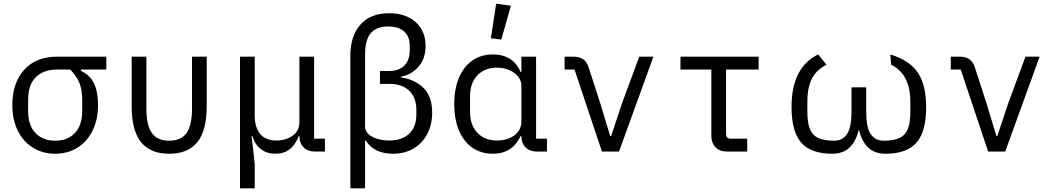

<svg xmlns="http://www.w3.org/2000/svg" viewBox="-20 -824 5740 1044"><path d="M420 -446V-439Q469 -416 491 -371Q513 -326 513 -252Q513 -174 483.5 -114Q454 -54 401 -21Q348 12 280 12Q212 12 159 -21Q106 -54 76.5 -114Q47 -174 47 -252Q47 -373 111.5 -444.5Q176 -516 292 -516H558V-446ZM292 -446Q217 -446 175 -404.5Q133 -363 133 -283V-221Q133 -142 173 -100.5Q213 -59 280 -59Q347 -59 387 -100.5Q427 -142 427 -221V-283Q427 -336 411.5 -373.5Q396 -411 362 -446Z M776 -234Q776 -143 805.5 -101Q835 -59 900 -59Q965 -59 994.5 -101Q1024 -143 1024 -234V-516H1104V-246Q1104 -114 1053 -51Q1002 12 900 12Q798 12 747 -51Q696 -114 696 -246V-516H776Z M1285 200V-516H1365V-199Q1365 -130 1395 -95Q1425 -60 1483 -60Q1534 -60 1571 -86Q1608 -112 1608 -160V-516H1688V-70H1747V0H1693Q1653 0 1630.5 -23Q1608 -46 1608 -84H1604Q1568 12 1478 12Q1431 12 1398.5 -13Q1366 -38 1352 -84H1348L1365 65V200Z M1885 -521Q1885 -628 1939.5 -690Q1994 -752 2096 -752Q2186 -752 2240 -704Q2294 -656 2294 -574Q2294 -503 2254 -459.5Q2214 -416 2160 -407V-403Q2231 -394 2280.5 -348Q2330 -302 2330 -211Q2330 -148 2304 -97Q2278 -46 2229.5 -17Q2181 12 2116 12Q2066 12 2028.5 -6Q1991 -24 1969 -60H1965V200H1885ZM2046 -438H2093Q2151 -438 2179.5 -468Q2208 -498 2208 -551V-575Q2208 -624 2178.5 -652Q2149 -680 2091 -680Q2027 -680 1996 -643.5Q1965 -607 1965 -527V-137Q1965 -102 2003 -81Q2041 -60 2096 -60Q2166 -60 2205 -97Q2244 -134 2244 -202V-226Q2244 -294 2205 -331Q2166 -368 2098 -368H2046Z M2954 0H2900Q2860 0 2837.5 -23Q2815 -46 2815 -84H2811Q2788 -36 2750.5 -12Q2713 12 2660 12Q2596 12 2548.5 -21Q2501 -54 2475.5 -115Q2450 -176 2450 -258Q2450 -340 2475.5 -401Q2501 -462 2548.5 -495Q2596 -528 2660 -528Q2714 -528 2752.5 -504Q2791 -480 2811 -432H2815V-516H2895V-70H2954ZM2815 -165V-357Q2815 -399 2776 -427.5Q2737 -456 2682 -456Q2615 -456 2575.5 -414Q2536 -372 2536 -302V-214Q2536 -144 2575.5 -102Q2615 -60 2682 -60Q2739 -60 2777 -88Q2815 -116 2815 -165ZM2649 -616 2678 -804 2758 -793 2706 -609Z M3253 0 3104 -446H3050V-516H3095Q3129 -516 3149.5 -503Q3170 -490 3181 -457L3245 -259L3298 -84H3303L3361 -259L3456 -516H3533L3346 0Z M3933 0Q3893 0 3870.5 -23.5Q3848 -47 3848 -85V-446H3680V-516H4105V-446H3928V-95Q3928 -83 3934.5 -76.5Q3941 -70 3953 -70H4043V0Z M4690 -217Q4690 -132 4714 -95.5Q4738 -59 4785 -59Q4840 -59 4871.5 -74Q4903 -89 4916.5 -123Q4930 -157 4930 -217V-269Q4930 -421 4826 -472L4821 -528Q4926 -496 4971 -428.5Q5016 -361 5016 -242Q5016 -108 4963 -48Q4910 12 4795 12Q4736 12 4700.5 -22Q4665 -56 4652 -115H4648Q4635 -56 4599.5 -22Q4564 12 4505 12Q4390 12 4337 -48Q4284 -108 4284 -242Q4284 -352 4321 -423Q4358 -494 4429 -528L4474 -472Q4420 -445 4395 -397Q4370 -349 4370 -269V-217Q4370 -157 4383.5 -123Q4397 -89 4428.5 -74Q4460 -59 4515 -59Q4562 -59 4586 -95.5Q4610 -132 4610 -217V-349H4690Z M5353 0 5204 -446H5150V-516H5195Q5229 -516 5249.5 -503Q5270 -490 5281 -457L5345 -259L5398 -84H5403L5461 -259L5556 -516H5633L5446 0Z"/></svg>

Font: iA Writer Quattro V
Style: Regular
Weight: 400
Designer: Mike Abbink, Paul van der Laan, Pieter van Rosmalen, Oliver Reichenstein
Foundry: Information Architects Inc.
Version: Version 2.000